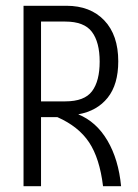

<svg xmlns="http://www.w3.org/2000/svg" viewBox="-20 -645 478 665"><path d="M399.4 0H336.9Q325.2 -96.7 288.6 -151.9Q252 -207 178.7 -239.3H122.1V0H61.5V-625H210Q293 -625 341.3 -574.2Q389.6 -523.4 389.6 -432.6Q389.6 -352.5 353 -306.6Q316.4 -260.7 251 -249Q313.5 -223.6 352.1 -158.2Q390.6 -92.8 399.4 0ZM122.1 -293.9H206.1Q272.5 -293.9 298.8 -329.1Q325.2 -364.3 325.2 -431.6Q325.2 -499 298.3 -534.7Q271.5 -570.3 206.1 -570.3H122.1Z"/></svg>

Font: Sudo Light
Style: Regular
Weight: 300
Monospace: yes
Designer: Jens Kutilek
Foundry: Jens Kutilek
Version: Version 0.040